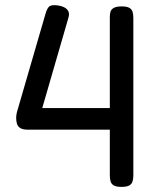

<svg xmlns="http://www.w3.org/2000/svg" viewBox="-20 -713 584 743"><path d="M449.5 10.2Q430 10.2 420.4 4.6Q410.8 -1 407.9 -11.2Q405 -21.5 405 -35.2V-211.2H87.8Q69 -211.2 59 -217.2Q49 -223.2 45.8 -233.5Q42.5 -243.8 42.5 -256.8Q42.5 -263.2 43.4 -268.4Q44.2 -273.5 45.5 -279L154.8 -655.2Q162.5 -684.8 174 -690.1Q185.5 -695.5 209.2 -691Q230.5 -687 240.5 -675.6Q250.5 -664.2 245.2 -645.8L143.5 -294.8H405V-648.5Q405 -660.8 408.2 -669.4Q411.5 -678 421.6 -683.1Q431.8 -688.2 451.5 -688.2Q471 -688.2 480.6 -682.6Q490.2 -677 493.1 -666.9Q496 -656.8 496 -642.8V-33.5Q496 -20.2 492.6 -10.1Q489.2 0 479.6 5.1Q470 10.2 449.5 10.2Z"/></svg>

Font: Fredoka Light
Style: Regular
Weight: 300
Designer: Ben Nathan
Foundry: Milena B. Brandão, Ben Nathan
Version: Version 2.001